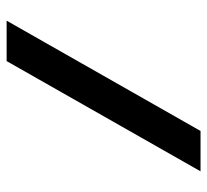

<svg xmlns="http://www.w3.org/2000/svg" viewBox="-43 -588 631 585"><g transform="rotate(-90 272.5 -295.5)"><path d="M502 -590.8 166 0H43L378.9 -590.8Z"/></g></svg>

Font: Ebtekar Inline 2
Style: Inline-2
Weight: 500
Designer: Arman Khorramak
Foundry: Arman Khorramak
Version: Version 2.000